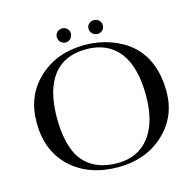

<svg xmlns="http://www.w3.org/2000/svg" viewBox="-109 -858 985 978"><g transform="rotate(-15 383.0 -368.5)"><path d="M302 -747Q317 -747 328 -737Q339 -727 339 -712Q339 -696 328.5 -684.5Q318 -673 303 -673Q287 -673 276 -684Q265 -695 265 -711Q265 -727 276 -737Q287 -747 302 -747ZM470 -746Q485 -746 496 -735.5Q507 -725 507 -709Q507 -694 496.5 -683.5Q486 -673 471 -673Q455 -673 443.5 -684Q432 -695 432 -710Q432 -726 443 -736Q454 -746 470 -746ZM53 -317Q53 -458 147 -546Q243 -636 392 -636Q425 -636 459 -630.5Q493 -625 524.5 -614Q556 -603 583.5 -587.5Q611 -572 634 -552Q733 -464 733 -298Q733 -165 637 -77Q542 10 398 10Q243 10 147 -79Q53 -168 53 -317ZM159 -313Q159 -188 200 -112Q218 -80 250 -55Q308 -11 399 -11Q507 -11 567 -88.5Q627 -166 627 -306Q627 -457 567 -535Q507 -613 392 -613Q277 -613 218 -536Q159 -459 159 -313Z"/></g></svg>

Font: New Athena Unicode
Style: Regular
Weight: 400
Designer: J. Rusten 1997; rev. by R. Hancock 2001, 2002, rev. by D. Mastronarde 2002-2021
Foundry: GreekKeys New Athena Unicode
Version: Version 5.008